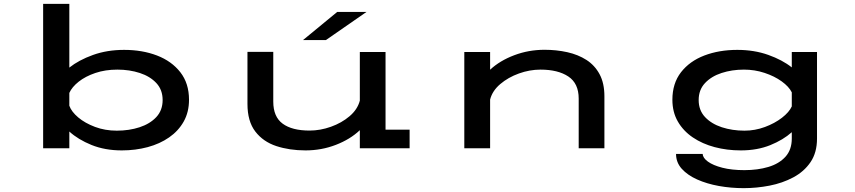

<svg xmlns="http://www.w3.org/2000/svg" viewBox="-20 -770 4440 997"><path d="M204 0V-750H340V-419Q389 -458 462.5 -484.5Q536 -511 624.5 -511Q719 -511 795.2 -481.8Q871.5 -452.5 916.5 -394.8Q961.5 -337 961.5 -252Q961.5 -188 934 -139Q906.5 -90 858.2 -56.5Q810 -23 746.8 -6Q683.5 11 612.5 11Q525 11 455.2 -17.2Q385.5 -45.5 340 -87V0ZM589.5 -408.5Q526.5 -408.5 475 -391Q423.5 -373.5 388.5 -345.8Q353.5 -318 340 -287.5V-221Q351 -190 386.2 -160.2Q421.5 -130.5 473.5 -111Q525.5 -91.5 586.5 -91.5Q650.5 -91.5 704.8 -109.2Q759 -127 791.8 -162.2Q824.5 -197.5 824.5 -250.5Q824.5 -303.5 792 -338.5Q759.5 -373.5 706 -391Q652.5 -408.5 589.5 -408.5Z M1566.5 11Q1483 11 1414.8 -11.5Q1346.5 -34 1305.8 -87Q1265 -140 1265 -230.5V-500.5H1399V-242.5Q1399 -163.5 1447.8 -127.8Q1496.5 -92 1587.5 -92Q1643 -92 1698.5 -111.8Q1754 -131.5 1795.2 -166.5Q1836.5 -201.5 1848.5 -247.5V-500H1982V-96.5H2107V0H1848.5V-94Q1798.5 -46.5 1724 -17.8Q1649.5 11 1566.5 11ZM1672.5 -562H1553.5L1731 -708H1883Z M2391 0V-500H2525V-408Q2575.5 -455 2650.2 -483.2Q2725 -511.5 2807.5 -511.5Q2869.5 -511.5 2925.8 -499Q2982 -486.5 3025.2 -458.8Q3068.5 -431 3093.5 -384.5Q3118.5 -338 3118.5 -270V0H2985V-258Q2985 -337 2931.2 -372.8Q2877.5 -408.5 2786.5 -408.5Q2730.5 -408.5 2674.8 -388.5Q2619 -368.5 2577.8 -333.5Q2536.5 -298.5 2525 -253V0Z M3826.5 11Q3755 11 3691 -6Q3627 -23 3577.5 -56.5Q3528 -90 3499.8 -139Q3471.5 -188 3471.5 -252Q3471.5 -337 3516.2 -394.8Q3561 -452.5 3637.5 -481.8Q3714 -511 3808.5 -511Q3896 -511 3969.2 -485Q4042.5 -459 4091.5 -420V-500H4222.5V-50.5Q4222.5 22.5 4188.8 72Q4155 121.5 4099 151.2Q4043 181 3976 194Q3909 207 3842 207Q3776 207 3713.2 195.8Q3650.5 184.5 3600.2 162Q3550 139.5 3520.2 106.5Q3490.5 73.5 3490.5 29.5H3629Q3629.5 50 3656 69.2Q3682.5 88.5 3731 101Q3779.5 113.5 3845.5 113.5Q3914.5 113.5 3970.2 96.8Q4026 80 4058.8 43.8Q4091.5 7.5 4091.5 -50.5V-83.5Q4047 -43.5 3979.5 -16.2Q3912 11 3826.5 11ZM3608 -250.5Q3608 -197.5 3641 -162.2Q3674 -127 3728.2 -109.2Q3782.5 -91.5 3846 -91.5Q3900.5 -91.5 3951.8 -110.5Q4003 -129.5 4040.5 -158.5Q4078 -187.5 4091.5 -217.5V-290.5Q4076.5 -320.5 4039 -347.5Q4001.5 -374.5 3950.2 -391.5Q3899 -408.5 3843 -408.5Q3780.5 -408.5 3727 -391Q3673.5 -373.5 3640.8 -338.5Q3608 -303.5 3608 -250.5Z"/></svg>

Font: Trispace Expanded Medium
Style: Regular
Weight: 500
Width: 7
Designer: Tyler Finck
Foundry: Etcetera Type Company
Version: Version 1.210; ttfautohint (v1.8.3)